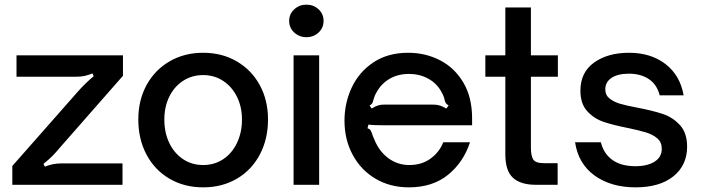

<svg xmlns="http://www.w3.org/2000/svg" viewBox="-20 -795 3021 826"><path d="M33 0V-81L308 -393Q345 -436 383 -467L378 -479Q357 -471 342.5 -468Q328 -465 308 -465H51V-557H509V-469L243 -166Q222 -141 207.5 -126Q193 -111 167 -90L173 -78Q207 -92 243 -92H507V0Z M575 -281Q575 -364 610.5 -429Q646 -494 709.5 -531Q773 -568 854 -568Q935 -568 998.5 -531Q1062 -494 1097.5 -429Q1133 -364 1133 -281Q1133 -197 1098 -130.5Q1063 -64 999.5 -26.5Q936 11 854 11Q773 11 709.5 -26Q646 -63 610.5 -129.5Q575 -196 575 -281ZM1021 -281Q1021 -335 999.5 -378.5Q978 -422 940 -447Q902 -472 854 -472Q806 -472 768 -447.5Q730 -423 708.5 -379.5Q687 -336 687 -281Q687 -224 708.5 -179.5Q730 -135 768 -110Q806 -85 854 -85Q902 -85 940 -110Q978 -135 999.5 -180Q1021 -225 1021 -281Z M1353 0H1243V-557H1353ZM1224 -705Q1224 -735 1246 -755Q1268 -775 1298 -775Q1329 -775 1350.5 -755Q1372 -735 1372 -705Q1372 -675 1350.5 -655Q1329 -635 1298 -635Q1268 -635 1246 -655Q1224 -675 1224 -705Z M1462 -276Q1462 -352 1493.5 -419Q1525 -486 1587 -527Q1649 -568 1736 -568Q1810 -568 1872.5 -536Q1935 -504 1973 -440.5Q2011 -377 2011 -286V-256H1635Q1586 -256 1565 -259L1561 -243Q1570 -241 1573.5 -235.5Q1577 -230 1581 -219Q1583 -211 1590 -196Q1610 -145 1650 -115Q1690 -85 1741 -85Q1794 -85 1832 -112.5Q1870 -140 1887 -183H2002Q1974 -97 1907.5 -43Q1841 11 1739 11Q1658 11 1595 -26.5Q1532 -64 1497 -129.5Q1462 -195 1462 -276ZM1579 -328Q1593 -337 1605 -341Q1617 -345 1632 -345H1843Q1860 -345 1872.5 -341Q1885 -337 1900 -328L1910 -341Q1901 -347 1898 -351.5Q1895 -356 1893 -364Q1891 -378 1880 -398Q1860 -436 1822.5 -456.5Q1785 -477 1740 -477Q1693 -477 1657 -456.5Q1621 -436 1600 -398Q1591 -383 1586 -364Q1584 -356 1581.5 -351Q1579 -346 1570 -341Z M2285 0Q2220 0 2187 -30Q2154 -60 2154 -131V-465H2068V-557H2154V-763H2264V-557H2380V-465H2264V-160Q2264 -125 2274 -109Q2284 -93 2320 -93H2379V0Z M2454 -183H2565Q2577 -134 2614.5 -107Q2652 -80 2714 -80Q2765 -80 2796 -99.5Q2827 -119 2827 -155Q2827 -183 2808 -199.5Q2789 -216 2760 -225Q2731 -234 2683 -244Q2617 -257 2576 -271Q2535 -285 2506 -317Q2477 -349 2477 -405Q2477 -484 2536 -526Q2595 -568 2686 -568Q2780 -568 2843 -519.5Q2906 -471 2921 -385H2818Q2806 -432 2771 -455Q2736 -478 2686 -478Q2638 -478 2611 -460Q2584 -442 2584 -411Q2584 -386 2602 -371.5Q2620 -357 2646.5 -349Q2673 -341 2721 -332Q2789 -319 2832 -304.5Q2875 -290 2905.5 -256.5Q2936 -223 2936 -164Q2936 -84 2877 -36.5Q2818 11 2714 11Q2609 11 2538.5 -39.5Q2468 -90 2454 -183Z"/></svg>

Font: Open Sauce Sans Medium
Style: Regular
Weight: 500
Designer: Alfredo Marco Pradil
Foundry: Creative Sauce Fz LLC
Version: Version 1.477